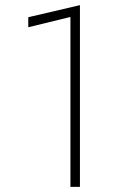

<svg xmlns="http://www.w3.org/2000/svg" viewBox="-20 -727 464 747"><path d="M90 -621V-660L291 -707V0H254V-661Z"/></svg>

Font: Renner
Style: Thin
Weight: 200
Version: Version 003.000 ; ttfautohint (v0.97) -l 8 -r 50 -G 200 -x 1